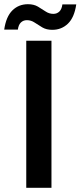

<svg xmlns="http://www.w3.org/2000/svg" viewBox="-56 -894 383 914"><path d="M69 0V-700H189V0ZM193 -752Q165 -752 145.5 -763.5Q126 -775 109 -786.5Q92 -798 72 -798Q55 -798 43.5 -787Q32 -776 29 -753H-36Q-27 -815 3 -844.5Q33 -874 77 -874Q105 -874 124.5 -862.5Q144 -851 161 -839.5Q178 -828 198 -828Q215 -828 226.5 -839Q238 -850 241 -873H307Q298 -811 267.5 -781.5Q237 -752 193 -752Z"/></svg>

Font: DM Sans 24pt SemiBold
Style: Regular
Weight: 600
Designer: Colophon Foundry, Jonny Pinhorn
Foundry: Colophon Foundry
Version: Version 4.004;gftools[0.9.30]